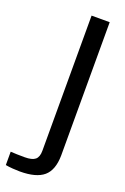

<svg xmlns="http://www.w3.org/2000/svg" viewBox="-223 -650 592 906"><g transform="rotate(20 73.0 -196.5)"><path d="M-68 201V134Q-55 135 -35.5 135.5Q-16 136 3 136Q40 136 55.5 123Q71 110 71 79V-600H162V70Q161 143 123.5 175Q86 207 4 207Q-11 207 -31.5 205.5Q-52 204 -68 201Z"/></g></svg>

Font: Big Shoulders Text Medium
Style: Regular
Weight: 500
Designer: Patric King
Foundry: XO Type Co
Version: Version 1.000; ttfautohint (v1.8.2)